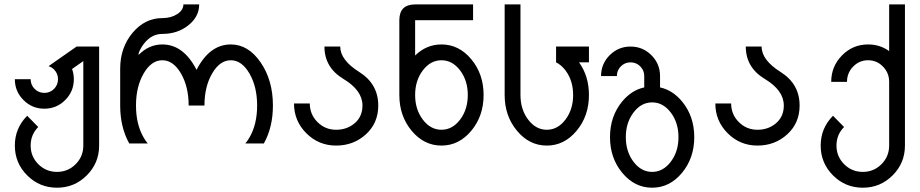

<svg xmlns="http://www.w3.org/2000/svg" viewBox="-20 -665 4264 890"><path d="M244.1 205.1Q163.1 205.1 106 147.9Q48.8 90.8 48.8 9.8Q48.8 -70.8 106 -128.4L157.2 -76.2Q122.1 -41 122.1 9.8Q122.1 60.5 157.7 96.2Q193.4 131.8 244.1 131.8Q294.9 131.8 330.6 96.2Q366.2 60.5 366.2 9.8V-381.8L314 -345.2Q322.3 -323.2 322.3 -297.9Q322.3 -241.2 282.2 -201.2Q242.2 -161.1 185.5 -161.1Q128.9 -161.1 88.9 -201.2Q48.8 -241.2 48.8 -297.9H122.1Q122.1 -271.5 140.6 -252.9Q159.2 -234.4 185.5 -234.4Q211.9 -234.4 230.5 -252.9Q249 -271.5 249 -298.8Q248.5 -324.7 230.5 -342.8Q219.2 -354 205.1 -358.4L335 -449.2H439.5V9.8Q439.5 90.8 382.3 147.9Q325.2 205.1 244.1 205.1Z M1203.1 0H1117.2Q1127.4 -11.7 1136.2 -27.3Q1171.9 -88.4 1171.9 -175.8Q1171.9 -263.2 1136.2 -324.5Q1100.6 -385.7 1049.8 -385.7Q999 -385.7 963.4 -324.5Q927.7 -263.2 927.7 -175.8H854.5Q854.5 -263.2 818.8 -324.5Q783.2 -385.7 732.4 -385.7Q681.6 -385.7 646 -324.5Q610.4 -263.2 610.4 -175.8Q610.4 -88.4 646 -27.3Q654.8 -11.7 665 0H579.1Q537.1 -75.2 537.1 -175.8V-346.7Q537.1 -443.8 594.2 -512.5Q651.4 -581.1 732.4 -581.1Q772.9 -581.1 801.5 -599.6Q830.1 -618.2 830.1 -644.5H903.3Q903.3 -587.9 853.3 -547.9Q803.2 -507.8 732.4 -507.8Q681.6 -507.8 646 -460.9Q631.3 -441.4 623 -419.4L622.1 -410.2Q670.4 -459 732.4 -459Q830.6 -459 891.1 -341.3Q951.7 -459 1049.8 -459Q1130.9 -459 1188 -376Q1245.1 -293 1245.1 -175.8Q1245.1 -75.2 1203.1 0Z M1557.1 -449.2Q1557.1 -386.7 1645.3 -331.3Q1733.4 -275.9 1733.4 -175.8Q1733.4 -94.7 1676.3 -42.5Q1619.1 9.8 1538.1 9.8Q1457 9.8 1399.9 -47.4Q1342.8 -104.5 1342.8 -185.5H1416Q1416 -134.8 1451.7 -99.1Q1487.3 -63.5 1538.1 -63.5Q1588.9 -63.5 1624.5 -94.2Q1660.2 -125 1660.2 -175.8Q1660.2 -246.1 1572 -299.1Q1483.9 -352.1 1483.9 -449.2Z M2026.4 -63.5Q2077.1 -63.5 2112.8 -110.6Q2148.4 -157.7 2148.4 -224.6Q2148.4 -291.5 2112.8 -338.6Q2077.1 -385.7 2026.4 -385.7Q1975.6 -385.7 1939.9 -338.6Q1904.3 -291.5 1904.3 -224.6Q1904.3 -157.7 1939.9 -110.6Q1975.6 -63.5 2026.4 -63.5ZM2026.4 9.8Q1945.3 9.8 1888.2 -58.8Q1831.1 -127.4 1831.1 -224.6V-571.3Q1831.1 -644.5 1904.3 -644.5H2172.9V-571.3H1904.3V-407.7Q1956.5 -459 2026.4 -459Q2107.4 -459 2164.6 -390.4Q2221.7 -321.8 2221.7 -224.6Q2221.7 -127.4 2164.6 -58.8Q2107.4 9.8 2026.4 9.8Z M2514.6 9.8Q2433.6 9.8 2376.5 -58.8Q2319.3 -127.4 2319.3 -224.6V-644.5H2392.6V-224.6Q2392.6 -157.7 2428.2 -110.6Q2463.9 -63.5 2514.6 -63.5Q2565.4 -63.5 2601.1 -110.6Q2636.7 -157.7 2636.7 -224.6Q2636.7 -291.5 2601.1 -338.9Q2581.5 -364.3 2557.6 -376V-449.2H2710V-376H2664.1Q2710 -312 2710 -224.6Q2710 -127.4 2652.8 -58.8Q2595.7 9.8 2514.6 9.8Z M3002.9 131.8Q3053.7 131.8 3089.4 84.7Q3125 37.6 3125 -29.3Q3125 -96.2 3089.4 -143.3Q3053.7 -190.4 3002.9 -190.4Q2952.1 -190.4 2916.5 -143.3Q2880.9 -96.2 2880.9 -29.3Q2880.9 37.6 2916.5 84.7Q2952.1 131.8 3002.9 131.8ZM3002.9 205.1Q2921.9 205.1 2864.7 136.5Q2807.6 67.9 2807.6 -29.3Q2807.6 -126.5 2864.7 -195.3Q2908.7 -247.6 2966.3 -259.8V-312.5Q2966.3 -338.9 2947.8 -357.4Q2929.2 -376 2902.8 -376Q2876.5 -376 2857.9 -357.4Q2839.4 -338.9 2839.4 -312.5H2766.1Q2766.1 -369.1 2806.2 -409.2Q2846.2 -449.2 2902.8 -449.2Q2959.5 -449.2 2999.5 -409.2Q3039.6 -369.1 3039.6 -312.5V-259.8Q3097.2 -247.6 3141.1 -195.3Q3198.2 -126.5 3198.2 -29.3Q3198.2 67.9 3141.1 136.5Q3084 205.1 3002.9 205.1Z M3510.3 -449.2Q3510.3 -386.7 3598.4 -331.3Q3686.5 -275.9 3686.5 -175.8Q3686.5 -94.7 3629.4 -42.5Q3572.3 9.8 3491.2 9.8Q3410.2 9.8 3353 -47.4Q3295.9 -104.5 3295.9 -185.5H3369.1Q3369.1 -134.8 3404.8 -99.1Q3440.4 -63.5 3491.2 -63.5Q3542 -63.5 3577.6 -94.2Q3613.3 -125 3613.3 -175.8Q3613.3 -246.1 3525.1 -299.1Q3437 -352.1 3437 -449.2Z M3979.5 205.1Q3898.4 205.1 3841.3 147.9Q3784.2 90.8 3784.2 9.8Q3784.2 -70.8 3841.3 -128.4L3892.6 -76.2Q3857.4 -41 3857.4 9.8Q3857.4 60.5 3893.1 96.2Q3928.7 131.8 3979.5 131.8Q4030.3 131.8 4065.9 96.2Q4101.6 60.5 4101.6 9.8V-285.6Q4101.6 -327.1 4073 -356.4Q4044.4 -385.7 4003.9 -385.7Q3963.4 -385.7 3934.8 -356.4Q3906.2 -327.1 3906.2 -285.6H3833Q3833 -357.4 3883.1 -408.2Q3933.1 -459 4003.9 -459Q4059.1 -459 4101.6 -428.2V-644.5H4174.8V9.8Q4174.8 90.8 4117.7 147.9Q4060.5 205.1 3979.5 205.1Z"/></svg>

Font: Catrinity
Style: Regular
Weight: 400
Designer: Alexander Lange
Foundry: High-Logic / Made with FontCreator
Version: Version 2.090;May 20, 2024;FontCreator 15.0.0.2974 64-bit